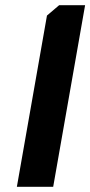

<svg xmlns="http://www.w3.org/2000/svg" viewBox="-20 -720 348 740"><path d="M45 0 161 -660 208 -700H308L185 0Z"/></svg>

Font: Scada
Style: Bold Italic
Weight: 700
Italic angle: -10°
Version: Version 4.000